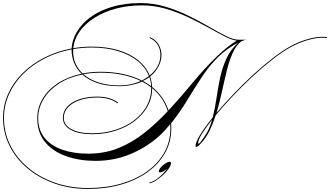

<svg xmlns="http://www.w3.org/2000/svg" viewBox="-65 -955 2152 1252"><path d="M1052 -117Q1052 -31 1012 41Q972 113 899 166Q826 219 726.5 248Q627 277 508 277Q391 277 290.5 241.5Q190 206 114.5 143Q39 80 -3 -4.5Q-45 -89 -45 -187Q-45 -270 -11.5 -344Q22 -418 82.5 -478Q143 -538 224.5 -579.5Q306 -621 402 -639Q405 -694 436 -747Q467 -800 524.5 -842.5Q582 -885 664.5 -910Q747 -935 852 -935Q936 -935 1015 -911Q1094 -887 1166 -851.5Q1238 -816 1299.5 -780Q1361 -744 1409.5 -720Q1458 -696 1491 -696H1541Q1526 -693 1509 -686Q1475 -660 1452.5 -610Q1430 -560 1414 -495Q1398 -430 1382.5 -358.5Q1367 -287 1347 -219Q1397 -278 1458 -342Q1519 -406 1583.5 -465.5Q1648 -525 1710 -573Q1772 -621 1823 -650Q1876 -680 1933.5 -697.5Q1991 -715 2035 -715Q2043 -715 2051 -714.5Q2059 -714 2067 -713L2066 -707Q2058 -708 2050.5 -708.5Q2043 -709 2035 -709Q1992 -709 1935 -691.5Q1878 -674 1826 -645Q1773 -615 1709 -565Q1645 -515 1579 -453.5Q1513 -392 1452 -327.5Q1391 -263 1342 -204Q1325 -151 1302 -103.5Q1279 -56 1246 -21Q1224 3 1215 3Q1210 3 1210 -2Q1210 -27 1240.5 -76.5Q1271 -126 1322 -189Q1337 -247 1346.5 -313.5Q1356 -380 1370 -446.5Q1384 -513 1411 -572Q1438 -631 1487 -676Q1456 -661 1422 -637Q1388 -613 1357 -583Q1298 -524 1249.5 -450Q1201 -376 1153.5 -298Q1106 -220 1051 -151Q1052 -135 1052 -117ZM910 -707 914 -712Q953 -695 970.5 -663Q988 -631 988 -596Q988 -560 969 -522.5Q950 -485 914 -456Q925 -423 927 -388Q1003 -327 1034 -235Q1115 -323 1192 -416.5Q1269 -510 1351 -589Q1387 -623 1418.5 -648Q1450 -673 1479 -690Q1446 -694 1397.5 -719Q1349 -744 1289 -777.5Q1229 -811 1160 -843.5Q1091 -876 1015.5 -898Q940 -920 861 -920Q770 -920 691.5 -899Q613 -878 552.5 -840Q492 -802 455.5 -751.5Q419 -701 413 -641Q473 -651 534 -651Q629 -651 706 -628Q783 -605 835.5 -562.5Q888 -520 911 -463Q944 -489 962.5 -523Q981 -557 981 -596Q981 -635 962.5 -664Q944 -693 910 -707ZM590 -487Q669 -487 737 -472.5Q805 -458 860 -430Q885 -443 906 -459Q884 -516 832 -557.5Q780 -599 704 -622Q628 -645 534 -645Q472 -645 413 -635Q412 -627 412 -619Q412 -576 428 -540Q444 -504 474 -476Q530 -487 590 -487ZM-39 -187Q-39 -90 2.5 -7Q44 76 118.5 138.5Q193 201 292.5 236Q392 271 508 271Q626 271 724.5 242.5Q823 214 895 162Q967 110 1006.5 39Q1046 -32 1046 -117Q1046 -131 1045 -145Q1026 -122 1006 -100.5Q986 -79 964 -60Q883 10 780 52Q677 94 558 94Q453 94 366.5 63.5Q280 33 229 -28.5Q178 -90 178 -184Q178 -254 214 -313Q250 -372 315 -414Q380 -456 467 -474Q433 -507 417.5 -547Q402 -587 402 -628Q402 -631 402 -633Q307 -615 226.5 -574Q146 -533 86.5 -473.5Q27 -414 -6 -341Q-39 -268 -39 -187ZM590 -481Q532 -481 479 -471Q519 -436 578.5 -417Q638 -398 712 -398Q751 -398 786.5 -405.5Q822 -413 853 -427Q800 -453 733.5 -467Q667 -481 590 -481ZM184 -184Q184 -107 226 -55.5Q268 -4 342 21.5Q416 47 510 47Q619 47 710 9.5Q801 -28 879.5 -91Q958 -154 1029 -230Q1001 -320 927 -380V-378Q927 -315 897 -261Q867 -207 814 -166.5Q761 -126 690 -103Q619 -80 537 -80Q447 -80 396 -108.5Q345 -137 345 -186Q345 -228 373 -259Q401 -290 451.5 -307.5Q502 -325 569 -325Q653 -325 705 -286L701 -281Q651 -319 569 -319Q504 -319 455 -302Q406 -285 378.5 -255.5Q351 -226 351 -186Q351 -140 400.5 -113Q450 -86 537 -86Q618 -86 688 -108.5Q758 -131 810 -170.5Q862 -210 891.5 -263.5Q921 -317 921 -378Q921 -382 921 -385Q893 -407 861 -423Q830 -409 792.5 -401Q755 -393 711 -393Q628 -393 568.5 -414Q509 -435 472 -469Q385 -452 320.5 -410.5Q256 -369 220 -310.5Q184 -252 184 -184ZM867 -427Q896 -411 921 -393Q919 -424 909 -452Q890 -438 867 -427ZM1227 -22Q1227 -18 1230 -18Q1235 -18 1246 -32.5Q1257 -47 1269 -65.5Q1281 -84 1287 -95Q1297 -113 1304.5 -133Q1312 -153 1318 -175Q1277 -123 1252 -82.5Q1227 -42 1227 -22ZM1050 108Q1050 123 1035.5 144Q1021 165 998.5 186Q976 207 952.5 222Q929 237 911 240L907 236Q934 231 966 206Q998 181 1025 145Q1013 155 1000.5 162Q988 169 980 169Q971 169 971 162Q971 151 983.5 136.5Q996 122 1013 111Q1030 100 1041 100Q1050 100 1050 108Z"/></svg>

Font: Ballet 72pt
Style: Regular
Weight: 400
Designer: Maximiliano R. Sproviero
Foundry: Omnibus-Type
Version: Version 1.100; ttfautohint (v1.8.3)